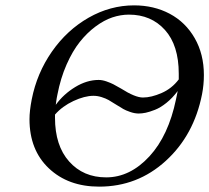

<svg xmlns="http://www.w3.org/2000/svg" viewBox="-20 -677 773 709"><path d="M636.2 -340.8Q616.7 -314.9 594.5 -297.1Q572.3 -279.3 552.2 -271.5Q532.2 -263.7 518.1 -260.7Q503.9 -257.8 492.2 -257.8Q477.1 -257.8 460.4 -263.7Q443.8 -269.5 435.5 -274.4L408.2 -291Q391.6 -301.8 381.1 -307.6Q370.6 -313.5 355.2 -318.4Q339.8 -323.2 325.2 -323.2Q292.5 -323.2 251.2 -304Q210 -284.7 183.1 -253.9V-242.2Q183.1 -139.2 235.4 -80.6Q287.6 -22 372.1 -22Q460.4 -22 532.2 -100.1Q602.1 -176.3 629.9 -310.1ZM726.1 -329.1Q696.3 -177.7 592 -82.8Q487.8 12.2 346.2 12.2Q231.9 12.2 160.4 -55.4Q88.9 -123 88.9 -236.8Q88.9 -267.6 97.2 -310.1Q116.2 -406.7 171.6 -486.3Q227.1 -565.9 307.1 -611.6Q387.2 -657.2 475.1 -657.2Q548.3 -657.2 606.7 -626.2Q665 -595.2 699 -536.1Q732.9 -477.1 732.9 -399.9Q732.9 -363.8 726.1 -329.1ZM456.1 -623Q425.8 -623 395 -612.8Q364.3 -602.5 332.8 -579.1Q301.3 -555.7 274.7 -522.2Q248 -488.8 225.8 -438.5Q203.6 -388.2 191.9 -327.1Q190.4 -321.3 189.5 -314.9Q188.5 -308.6 187.5 -301.5Q186.5 -294.4 186 -290Q214.4 -329.1 257.6 -355.5Q300.8 -381.8 344.2 -381.8Q357.4 -381.8 372.8 -376.5Q388.2 -371.1 398.2 -366Q408.2 -360.8 426.8 -350.1Q479 -316.9 507.8 -316.9Q538.6 -316.9 576.7 -333.5Q614.7 -350.1 640.1 -383.8V-404.8Q640.1 -509.8 589.1 -566.4Q538.1 -623 456.1 -623Z"/></svg>

Font: Linux Libertine G
Style: Italic
Weight: 400
Italic angle: -12°
Designer: Philipp H. Poll
Foundry: Philipp H. Poll
Version: Version 5.1.3